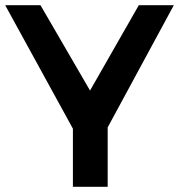

<svg xmlns="http://www.w3.org/2000/svg" viewBox="-21 -720 690 740"><path d="M394 -229V0H260V-224L-1 -700H135L326 -371L514 -700H649Z"/></svg>

Font: QuotatisMedium
Style: Regular
Weight: 500
Designer: Julieta Ulanovsky
Foundry: Quotatis-Medium
Version: Version 4.000;PS 004.000;hotconv 1.0.88;makeotf.lib2.5.64775